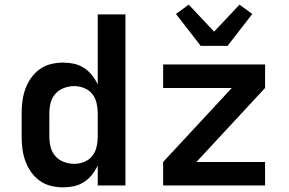

<svg xmlns="http://www.w3.org/2000/svg" viewBox="-20 -797 1240 825"><path d="M251 8Q224 8 198 1.5Q172 -5 150.5 -20.5Q129 -36 113.5 -58Q98 -80 89 -105Q80 -130 76.5 -156.5Q73 -183 73 -210V-310Q73 -337 76.5 -363.5Q80 -390 89 -415Q98 -440 113.5 -462Q129 -484 150.5 -499.5Q172 -515 198 -521.5Q224 -528 251 -528Q275 -528 298 -523Q321 -518 341 -505Q361 -492 375.5 -473.5Q390 -455 400 -434V-735H519V0H400V-86Q390 -65 375.5 -46.5Q361 -28 341 -15Q321 -2 298 3Q275 8 251 8ZM299 -93Q321 -93 342 -101.5Q363 -110 376.5 -127Q390 -144 395 -166Q400 -188 400 -210V-310Q400 -332 395 -354Q390 -376 376.5 -393Q363 -410 342 -418.5Q321 -427 299 -427Q277 -427 255 -419Q233 -411 218 -394Q203 -377 197.5 -355Q192 -333 192 -310V-210Q192 -187 197.5 -165Q203 -143 218 -126Q233 -109 255 -101Q277 -93 299 -93ZM681 0V-101L976 -419H681V-520H1119V-419L824 -101H1119V0ZM842 -600 827 -620 736 -737 791 -777 900 -661 1009 -777 1064 -737 958 -600Z"/></svg>

Font: Iosevka Aile
Style: Bold
Weight: 700
Designer: Belleve Invis
Foundry: Belleve Invis
Version: Version 28.0.1; ttfautohint (v1.8.4)